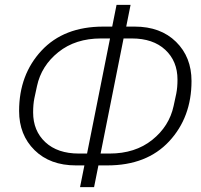

<svg xmlns="http://www.w3.org/2000/svg" viewBox="-20 -745 833 794"><path d="M311 29 329 -61H294Q187 -61 123 -124Q59 -187 59 -286Q59 -436 151.5 -535.5Q244 -635 407 -635H444L462 -725H520L502 -635H537Q644 -635 708 -572Q772 -509 772 -410Q772 -260 679.5 -160.5Q587 -61 424 -61H387L369 29ZM306 -110H340L435 -586H398Q292 -586 221.5 -529.5Q151 -473 133 -389L122 -338Q117 -313 117 -280Q117 -204 167.5 -157Q218 -110 306 -110ZM396 -110H433Q539 -110 609.5 -166.5Q680 -223 698 -307L709 -358Q714 -383 714 -416Q714 -492 663.5 -539Q613 -586 525 -586H491Z"/></svg>

Font: IBM Plex Sans Light
Style: Italic
Weight: 300
Italic angle: -11.31°
Designer: Mike Abbink, Paul van der Laan, Pieter van Rosmalen
Foundry: Bold Monday
Version: Version 3.0